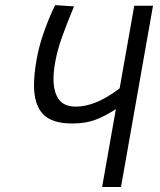

<svg xmlns="http://www.w3.org/2000/svg" viewBox="-20 -748 640 768"><path d="M116 -407.5Q116 -451 127 -513Q136 -564.5 156.8 -622.8Q177.5 -681 200.5 -727.5L276 -722.5Q247.5 -654 228.5 -601Q209.5 -548 201 -500.5Q194 -463 194 -431.5Q194 -380.5 215 -351Q236 -321.5 283 -321.5Q322 -321.5 364.8 -338.8Q407.5 -356 458.5 -394.5L517 -725H592L464 0H388.5L443.5 -311.5Q398 -282 359.2 -268Q320.5 -254 269 -254Q187.5 -254 151.8 -291.8Q116 -329.5 116 -407.5Z"/></svg>

Font: JuliaMono Light
Style: Italic
Weight: 300
Italic angle: -9°
Monospace: yes
Designer: cormullion
Foundry: corm
Version: Version 0.054; ttfautohint (v1.8.4)